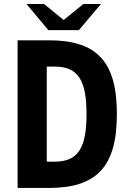

<svg xmlns="http://www.w3.org/2000/svg" viewBox="-20 -928 642 948"><path d="M218.8 -779.3H369.6L478.5 -908.2H391.6L294.4 -829.1L197.8 -908.2H110.8ZM66.9 0H221.2C459.5 0 557.1 -106.9 557.1 -365.2C557.1 -623 459.5 -729 221.2 -729H66.9ZM210.9 -129.9V-599.1H250C363.3 -599.1 407.2 -535.2 407.2 -364.7C407.2 -193.8 363.3 -129.9 250 -129.9Z"/></svg>

Font: Hack
Style: Bold
Weight: 700
Monospace: yes
Designer: Christopher Simpkins
Foundry: Christopher Simpkins
Version: Version 2.010